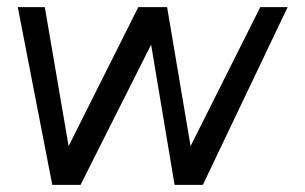

<svg xmlns="http://www.w3.org/2000/svg" viewBox="-20 -520 859 540"><path d="M206.5 0H127L30 -500H106L173 -109L369 -500H450L516 -109L712 -500H789L550.5 0H471L405 -394.5Z"/></svg>

Font: Urbanist
Style: Italic
Weight: 400
Italic angle: -8°
Designer: Corey Hu
Foundry: Corey Hu
Version: Version 1.330; ttfautohint (v1.8.4.7-5d5b)